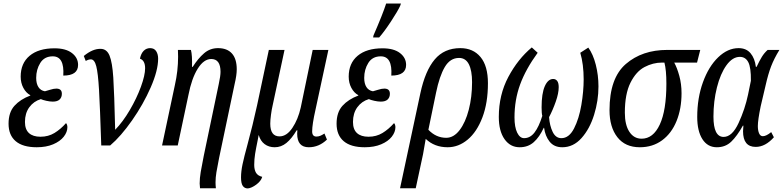

<svg xmlns="http://www.w3.org/2000/svg" viewBox="-20 -816 4392 1077"><path d="M28 -122Q28 -186 61 -222.5Q94 -259 150 -280V-282Q126 -295 111 -323Q96 -351 96 -386Q96 -461 146 -503Q196 -545 286 -545Q349 -545 383.5 -518.5Q418 -492 418 -452Q418 -392 335 -392Q342 -500 276 -500Q229 -500 206 -463Q183 -426 183 -379Q183 -347 195.5 -327.5Q208 -308 232 -304Q241 -306 261 -312.5Q281 -319 296 -319Q327 -319 327 -290Q327 -270 314.5 -258Q302 -246 276 -246Q260 -246 240 -250.5Q220 -255 209 -260Q169 -248 144.5 -214.5Q120 -181 120 -132Q120 -90 142.5 -69.5Q165 -49 207 -49Q251 -49 285.5 -70Q320 -91 350 -125Q353 -124 355.5 -117Q358 -110 358 -103Q358 -75 337.5 -49Q317 -23 278 -6.5Q239 10 186 10Q108 10 68 -24Q28 -58 28 -122Z M490 -483Q476 -483 461 -474L450 -502Q500 -543 544 -542Q579 -542 594.5 -504Q610 -466 615.5 -381Q621 -296 626 -88Q669 -132 708 -198.5Q747 -265 770.5 -329.5Q794 -394 794 -433Q794 -477 765 -487Q771 -516 786 -531Q801 -546 822 -546Q845 -546 856 -529Q867 -512 867 -487Q867 -421 825.5 -326Q784 -231 721 -141Q658 -51 598 0H548Q541 -216 535.5 -311Q530 -406 520 -444.5Q510 -483 490 -483Z M1100 213Q1100 184 1106 148Q1112 112 1123 58L1207 -344Q1217 -390 1217 -413Q1217 -485 1165 -485Q1123 -485 1089 -430.5Q1055 -376 1037 -283L977 0H889L961 -339Q979 -418 979 -498Q979 -524 978 -536H1051Q1059 -506 1057 -441H1061Q1091 -488 1124.5 -517Q1158 -546 1203 -546Q1254 -546 1281 -516Q1308 -486 1308 -427Q1308 -395 1296 -344L1209 70Q1199 120 1194 150Q1189 180 1189 207Q1189 222 1191 240H1102Q1100 224 1100 213Z M1332 179Q1332 146 1340.5 105.5Q1349 65 1369 -8Q1397 -111 1422 -225L1488 -536H1576L1509 -223Q1504 -202 1500 -172Q1496 -142 1496 -122Q1496 -51 1548 -51Q1588 -51 1620 -98.5Q1652 -146 1667 -213L1734 -536H1822L1750 -202Q1731 -118 1731 -79Q1731 -50 1755 -50Q1766 -50 1776 -54Q1786 -58 1800 -67L1814 -33Q1769 10 1712 10Q1647 10 1647 -66Q1647 -78 1648 -85H1644Q1616 -38 1586.5 -14Q1557 10 1521 10Q1488 10 1464.5 -7.5Q1441 -25 1431 -59Q1427 -41 1426 -32Q1416 16 1411 47Q1406 78 1406 109Q1406 136 1416 153Q1426 170 1451 176Q1444 200 1417.5 219.5Q1391 239 1370 241Q1352 241 1342 227Q1332 213 1332 179Z M1868 -122Q1868 -186 1901 -222.5Q1934 -259 1990 -280V-282Q1966 -295 1951 -323Q1936 -351 1936 -386Q1936 -461 1986 -503Q2036 -545 2126 -545Q2189 -545 2223.5 -518.5Q2258 -492 2258 -452Q2258 -392 2175 -392Q2182 -500 2116 -500Q2069 -500 2046 -463Q2023 -426 2023 -379Q2023 -347 2035.5 -327.5Q2048 -308 2072 -304Q2081 -306 2101 -312.5Q2121 -319 2136 -319Q2167 -319 2167 -290Q2167 -270 2154.5 -258Q2142 -246 2116 -246Q2100 -246 2080 -250.5Q2060 -255 2049 -260Q2009 -248 1984.5 -214.5Q1960 -181 1960 -132Q1960 -90 1982.5 -69.5Q2005 -49 2047 -49Q2091 -49 2125.5 -70Q2160 -91 2190 -125Q2193 -124 2195.5 -117Q2198 -110 2198 -103Q2198 -75 2177.5 -49Q2157 -23 2118 -6.5Q2079 10 2026 10Q1948 10 1908 -24Q1868 -58 1868 -122ZM2075 -617Q2128 -739 2146 -796H2229L2225 -784Q2212 -755 2174 -697Q2136 -639 2107 -606H2073Z M2338 -293Q2365 -419 2418.5 -482.5Q2472 -546 2562 -546Q2634 -546 2675.5 -496Q2717 -446 2717 -349Q2717 -239 2686 -157.5Q2655 -76 2603.5 -33Q2552 10 2491 10Q2417 10 2368 -37Q2358 25 2353 49L2312 240H2224ZM2628 -355Q2628 -420 2610 -455.5Q2592 -491 2555 -491Q2505 -491 2475 -440Q2445 -389 2426 -296L2383 -88Q2426 -43 2483 -43Q2525 -43 2558 -86Q2591 -129 2609.5 -200.5Q2628 -272 2628 -355Z M2778 -160Q2778 -284 2831.5 -384.5Q2885 -485 2963 -550L2996 -520Q2929 -428 2897.5 -342Q2866 -256 2866 -157Q2866 -103 2881 -72Q2896 -41 2920 -41Q2954 -41 2978.5 -73Q3003 -105 3022 -166Q3018 -179 3018 -214Q3018 -292 3036 -332.5Q3054 -373 3083 -373Q3097 -373 3105.5 -362Q3114 -351 3114 -327Q3114 -293 3097.5 -246Q3081 -199 3060 -159Q3063 -112 3080 -76.5Q3097 -41 3129 -41Q3172 -41 3200 -95.5Q3228 -150 3241 -227Q3254 -304 3254 -371Q3254 -455 3235 -520L3280 -549Q3307 -512 3322 -453Q3337 -394 3337 -331Q3337 -251 3312.5 -172Q3288 -93 3242 -41.5Q3196 10 3134 10Q3088 10 3063 -21.5Q3038 -53 3032 -99H3030Q3006 -47 2974 -18.5Q2942 10 2895 10Q2842 10 2810 -35.5Q2778 -81 2778 -160Z M3399 -198Q3399 -378 3490.5 -457Q3582 -536 3723 -536H3908L3890 -465H3762Q3778 -436 3790.5 -390.5Q3803 -345 3803 -293Q3803 -206 3775 -137Q3747 -68 3694 -29Q3641 10 3569 10Q3487 10 3443 -46.5Q3399 -103 3399 -198ZM3718 -347Q3718 -423 3707 -465H3694Q3643 -465 3595.5 -440Q3548 -415 3516.5 -352Q3485 -289 3485 -184Q3485 -115 3510.5 -76.5Q3536 -38 3579 -38Q3644 -38 3681 -117.5Q3718 -197 3718 -347Z M3891 -160Q3891 -266 3923 -354.5Q3955 -443 4008.5 -494.5Q4062 -546 4123 -546Q4166 -546 4190 -517.5Q4214 -489 4220 -441H4224Q4240 -475 4253.5 -497Q4267 -519 4286 -536H4352Q4322 -487 4305.5 -444Q4289 -401 4275 -339L4247 -220Q4231 -142 4231 -109Q4231 -84 4238 -68Q4245 -52 4259 -52Q4278 -52 4306 -75L4321 -46Q4273 8 4219 8Q4148 8 4148 -80Q4148 -89 4150 -111H4147Q4114 -52 4081.5 -21Q4049 10 4001 10Q3949 10 3920 -35.5Q3891 -81 3891 -160ZM4176 -285 4192 -363Q4193 -437 4177.5 -467Q4162 -497 4130 -497Q4089 -497 4055 -450Q4021 -403 4001.5 -325.5Q3982 -248 3982 -162Q3982 -48 4039 -48Q4087 -48 4123 -126Q4159 -204 4176 -285Z"/></svg>

Font: Noto Serif Cond
Style: Italic
Weight: 400
Width: 3
Italic angle: -12°
Designer: Monotype Design Team
Foundry: Monotype Imaging Inc.
Version: Version 1.001